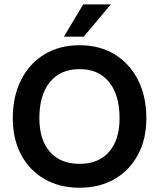

<svg xmlns="http://www.w3.org/2000/svg" viewBox="-20 -872 744 900"><path d="M499.5 -851.5 372.5 -700H279.5L370 -851.5ZM40 -317.5Q40 -420.5 79 -497.5Q118 -574.5 188.5 -617.2Q259 -660 353 -660Q447 -660 517.2 -617.2Q587.5 -574.5 626.8 -497.5Q666 -420.5 666 -317.5Q666 -220 626.8 -146.8Q587.5 -73.5 517.2 -32.8Q447 8 353 8Q259 8 188.5 -32.8Q118 -73.5 79 -146.8Q40 -220 40 -317.5ZM540.5 -317.5Q540.5 -427 491.2 -487.5Q442 -548 353 -548Q263.5 -548 214 -487.5Q164.5 -427 164.5 -317.5Q164.5 -216.5 214 -160.2Q263.5 -104 353 -104Q442 -104 491.2 -160.2Q540.5 -216.5 540.5 -317.5Z"/></svg>

Font: Overused Grotesk SemiBold
Style: Regular
Weight: 610
Version: Version 0.004